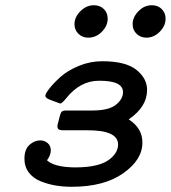

<svg xmlns="http://www.w3.org/2000/svg" viewBox="-20 -714 658 740"><path d="M74.2 -102.1Q74.2 -138.2 93.5 -155.5Q112.8 -172.9 134.8 -172.9Q151.9 -172.9 163.8 -162.4Q175.8 -151.9 175.8 -134.8Q175.8 -115.7 161.1 -96.2Q189.9 -69.3 270 -68.8Q368.2 -68.8 407.2 -104Q435.1 -127.9 435.1 -157.2Q435.1 -212.4 315.9 -211.9H221.2Q201.2 -211.9 201.2 -227.1Q201.2 -231 202.6 -236.6Q204.1 -242.2 206.5 -250.5Q209 -258.8 210 -265.1Q213.9 -280.3 218.5 -284.2Q223.1 -288.1 236.8 -288.1H335.9Q398.9 -288.1 426.5 -310.1Q454.1 -332 454.1 -358.9Q454.1 -402.8 363.8 -402.8H361.8Q288.6 -402.8 234.9 -335Q218.8 -314.9 211.9 -314.9Q210.9 -314.9 173.8 -329.1Q154.8 -335.9 154.8 -345.2Q154.8 -353 170.9 -373.5Q187 -394 213.6 -418Q240.2 -441.9 283.7 -460Q327.1 -478 374 -478Q463.9 -478 505.4 -445.1Q546.9 -412.1 546.9 -367.2Q546.9 -302.2 476.1 -253.9Q529.3 -219.7 528.8 -164.1Q528.8 -98.1 454.8 -46.1Q380.9 5.9 256.8 5.9Q224.6 5.9 194.8 1Q165 -3.9 136.5 -15.4Q107.9 -26.9 91.1 -49.1Q74.2 -71.3 74.2 -102.1ZM267.1 -621.1Q267.1 -647.9 290 -670.9Q313 -693.8 341.8 -693.8Q365.7 -693.8 380.4 -679Q395 -664.1 395 -642.1Q395 -614.3 372.6 -591.6Q350.1 -568.8 319.8 -568.8Q297.9 -568.8 282.5 -583.5Q267.1 -598.1 267.1 -621.1ZM491.2 -621.1Q491.2 -647.9 513.7 -670.9Q536.1 -693.8 564.9 -693.8Q588.9 -693.8 603.5 -679Q618.2 -664.1 618.2 -642.1Q618.2 -614.3 595.7 -591.6Q573.2 -568.8 543.9 -568.8Q522 -568.8 506.6 -583.5Q491.2 -598.1 491.2 -621.1Z"/></svg>

Font: CMU Concrete
Style: BoldItalic
Weight: 700
Italic angle: -14.04°
Version: Version 0.7.0